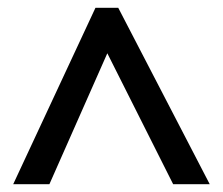

<svg xmlns="http://www.w3.org/2000/svg" viewBox="-20 -738 577 497"><path d="M14.2 -261.2 227.1 -717.8H286.1L522.9 -261.2H428.2L257.8 -600.1L107.9 -261.2Z"/></svg>

Font: Open Sans Semibold
Style: Regular
Weight: 600
Foundry: Ascender Corporation
Version: Version 1.10; ttfautohint (v1.5.65-e2d9)